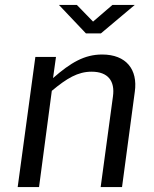

<svg xmlns="http://www.w3.org/2000/svg" viewBox="-20 -762 627 782"><path d="M139 0 191 -392C252 -443 297 -470 353 -470C420 -470 449 -432 440 -369L390 0H477L529 -388C542 -479 494 -540 396 -540C324 -540 268 -507 196 -444L208 -530H124L52 0ZM359 -674 293 -742H220L330 -626H391L529 -742H438Z"/></svg>

Font: Cheyenne Sans
Style: Italic
Weight: 400
Italic angle: -8.13011°
Designer: The Public Sans project authors (U.S. Web Design System), Libre Franklin designed by Pablo Impallari and Rodrigo Fuenzal
Foundry: The Cheyenne Sans Project Authors
Version: Version 2.007